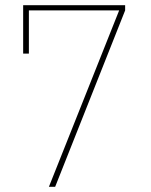

<svg xmlns="http://www.w3.org/2000/svg" viewBox="-20 -718 580 738"><path d="M168 0 438 -678H91V-512H69V-698H461V-678L192 0Z"/></svg>

Font: IBM Plex Sans Condensed Thin
Style: Regular
Weight: 100
Width: 3
Designer: Mike Abbink, Paul van der Laan, Pieter van Rosmalen
Foundry: Bold Monday
Version: Version 1.3